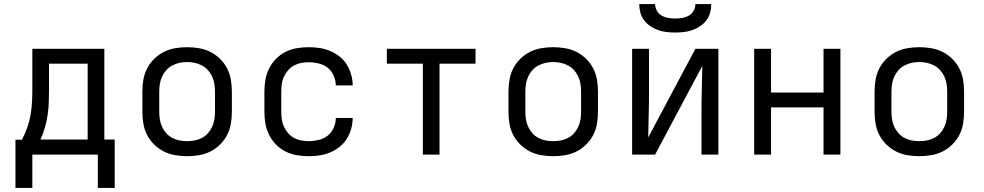

<svg xmlns="http://www.w3.org/2000/svg" viewBox="-20 -760 4840 944"><path d="M56 164V-73H88Q103 -102 114 -133Q125 -164 130.5 -196Q136 -228 137.5 -260.5Q139 -293 139 -325V-520H493V-74H544V164H461V0H139V164ZM179 -74H411V-447H221V-325Q221 -293 220 -260.5Q219 -228 214.5 -196.5Q210 -165 201 -134Q192 -103 179 -74Z M900 8Q871 8 841.5 3Q812 -2 786 -15Q760 -28 738.5 -49Q717 -70 703.5 -96Q690 -122 685 -151.5Q680 -181 680 -210V-310Q680 -339 685 -368.5Q690 -398 703.5 -424Q717 -450 738.5 -471Q760 -492 786 -505Q812 -518 841.5 -523Q871 -528 900 -528Q929 -528 958.5 -523Q988 -518 1014 -505Q1040 -492 1061.5 -471Q1083 -450 1096.5 -424Q1110 -398 1115 -368.5Q1120 -339 1120 -310V-210Q1120 -181 1115 -151.5Q1110 -122 1096.5 -96Q1083 -70 1061.5 -49Q1040 -28 1014 -15Q988 -2 958.5 3Q929 8 900 8ZM900 -66Q919 -66 937.5 -69.5Q956 -73 973 -82Q990 -91 1002.5 -105Q1015 -119 1023 -136.5Q1031 -154 1034 -172.5Q1037 -191 1037 -210V-310Q1037 -329 1034 -347.5Q1031 -366 1023 -383.5Q1015 -401 1002.5 -415Q990 -429 973 -438Q956 -447 937.5 -451Q919 -455 900 -455Q881 -455 862.5 -451Q844 -447 827 -438Q810 -429 797.5 -415Q785 -401 777 -383.5Q769 -366 766 -347.5Q763 -329 763 -310V-210Q763 -191 766 -172.5Q769 -154 777 -136.5Q785 -119 797.5 -105Q810 -91 827 -82Q844 -73 862.5 -69.5Q881 -66 900 -66Z M1498 8Q1468 8 1439 3Q1410 -2 1384 -15Q1358 -28 1337 -49.5Q1316 -71 1303 -97Q1290 -123 1285 -152Q1280 -181 1280 -210V-310Q1280 -339 1285 -368Q1290 -397 1303 -423Q1316 -449 1337 -470.5Q1358 -492 1384 -505Q1410 -518 1439 -523Q1468 -528 1498 -528Q1525 -528 1551.5 -524Q1578 -520 1603 -509.5Q1628 -499 1649.5 -482Q1671 -465 1685 -442.5Q1699 -420 1706.5 -393.5Q1714 -367 1714 -340H1631Q1631 -365 1620.5 -388.5Q1610 -412 1591 -427Q1572 -442 1547 -448Q1522 -454 1498 -454Q1479 -454 1460.5 -450.5Q1442 -447 1425.5 -438Q1409 -429 1396.5 -414.5Q1384 -400 1376 -383Q1368 -366 1365.5 -347.5Q1363 -329 1363 -310V-210Q1363 -191 1365.5 -172.5Q1368 -154 1376 -137Q1384 -120 1396.5 -105.5Q1409 -91 1425.5 -82Q1442 -73 1460.5 -69.5Q1479 -66 1498 -66Q1522 -66 1547 -72Q1572 -78 1591 -93Q1610 -108 1620.5 -131.5Q1631 -155 1631 -180H1714Q1714 -153 1706.5 -126.5Q1699 -100 1685 -77.5Q1671 -55 1649.5 -38Q1628 -21 1603 -10.5Q1578 0 1551.5 4Q1525 8 1498 8Z M2059 0V-447H1882V-520H2318V-447H2141V0Z M2700 8Q2671 8 2641.5 3Q2612 -2 2586 -15Q2560 -28 2538.5 -49Q2517 -70 2503.5 -96Q2490 -122 2485 -151.5Q2480 -181 2480 -210V-310Q2480 -339 2485 -368.5Q2490 -398 2503.5 -424Q2517 -450 2538.5 -471Q2560 -492 2586 -505Q2612 -518 2641.5 -523Q2671 -528 2700 -528Q2729 -528 2758.5 -523Q2788 -518 2814 -505Q2840 -492 2861.5 -471Q2883 -450 2896.5 -424Q2910 -398 2915 -368.5Q2920 -339 2920 -310V-210Q2920 -181 2915 -151.5Q2910 -122 2896.5 -96Q2883 -70 2861.5 -49Q2840 -28 2814 -15Q2788 -2 2758.5 3Q2729 8 2700 8ZM2700 -66Q2719 -66 2737.5 -69.5Q2756 -73 2773 -82Q2790 -91 2802.5 -105Q2815 -119 2823 -136.5Q2831 -154 2834 -172.5Q2837 -191 2837 -210V-310Q2837 -329 2834 -347.5Q2831 -366 2823 -383.5Q2815 -401 2802.5 -415Q2790 -429 2773 -438Q2756 -447 2737.5 -451Q2719 -455 2700 -455Q2681 -455 2662.5 -451Q2644 -447 2627 -438Q2610 -429 2597.5 -415Q2585 -401 2577 -383.5Q2569 -366 2566 -347.5Q2563 -329 2563 -310V-210Q2563 -191 2566 -172.5Q2569 -154 2577 -136.5Q2585 -119 2597.5 -105Q2610 -91 2627 -82Q2644 -73 2662.5 -69.5Q2681 -66 2700 -66Z M3088 0V-520H3171V-312Q3171 -255 3169.5 -198Q3168 -141 3167 -84L3399 -520H3512V0H3429V-208Q3429 -265 3430.5 -322Q3432 -379 3433 -436L3201 0ZM3300 -600Q3279 -600 3257.5 -602.5Q3236 -605 3216 -612Q3196 -619 3178 -631Q3160 -643 3147 -660Q3134 -677 3128.5 -698Q3123 -719 3123 -740H3201Q3201 -723 3209.5 -707.5Q3218 -692 3233 -683.5Q3248 -675 3265.5 -672Q3283 -669 3300 -669Q3317 -669 3334.5 -672Q3352 -675 3367 -683.5Q3382 -692 3390.5 -707.5Q3399 -723 3399 -740H3477Q3477 -719 3471.5 -698Q3466 -677 3453 -660Q3440 -643 3422 -631Q3404 -619 3384 -612Q3364 -605 3342.5 -602.5Q3321 -600 3300 -600Z M3688 0V-520H3771V-305H4029V-520H4112V0H4029V-232H3771V0Z M4500 8Q4471 8 4441.5 3Q4412 -2 4386 -15Q4360 -28 4338.5 -49Q4317 -70 4303.5 -96Q4290 -122 4285 -151.5Q4280 -181 4280 -210V-310Q4280 -339 4285 -368.5Q4290 -398 4303.5 -424Q4317 -450 4338.5 -471Q4360 -492 4386 -505Q4412 -518 4441.5 -523Q4471 -528 4500 -528Q4529 -528 4558.5 -523Q4588 -518 4614 -505Q4640 -492 4661.5 -471Q4683 -450 4696.5 -424Q4710 -398 4715 -368.5Q4720 -339 4720 -310V-210Q4720 -181 4715 -151.5Q4710 -122 4696.5 -96Q4683 -70 4661.5 -49Q4640 -28 4614 -15Q4588 -2 4558.5 3Q4529 8 4500 8ZM4500 -66Q4519 -66 4537.5 -69.5Q4556 -73 4573 -82Q4590 -91 4602.5 -105Q4615 -119 4623 -136.5Q4631 -154 4634 -172.5Q4637 -191 4637 -210V-310Q4637 -329 4634 -347.5Q4631 -366 4623 -383.5Q4615 -401 4602.5 -415Q4590 -429 4573 -438Q4556 -447 4537.5 -451Q4519 -455 4500 -455Q4481 -455 4462.5 -451Q4444 -447 4427 -438Q4410 -429 4397.5 -415Q4385 -401 4377 -383.5Q4369 -366 4366 -347.5Q4363 -329 4363 -310V-210Q4363 -191 4366 -172.5Q4369 -154 4377 -136.5Q4385 -119 4397.5 -105Q4410 -91 4427 -82Q4444 -73 4462.5 -69.5Q4481 -66 4500 -66Z"/></svg>

Font: Nova Nerd Font
Style: Regular
Weight: 400
Designer: Belleve Invis
Foundry: Belleve Invis
Version: Version 24.1.4; ttfautohint (v1.8.4);Nerd Fonts 3.1.1